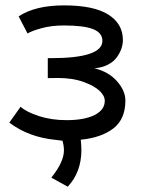

<svg xmlns="http://www.w3.org/2000/svg" viewBox="-20 -520 558 714"><path d="M14.6 -64 56.6 -123Q78.1 -103.5 124.5 -88.4Q170.9 -73.2 227.5 -73.2Q293.9 -73.2 331.8 -92.3Q369.6 -111.3 369.6 -145Q369.6 -163.6 350.6 -181.9Q331.5 -200.2 293 -214.4Q251.5 -230 195.8 -230Q189.5 -230 176.8 -229.7Q164.1 -229.5 157.7 -229.5V-303.7H166.5H168.9Q360.8 -303.7 360.8 -368.2Q360.8 -397.9 326.4 -411.6Q292 -425.3 217.3 -425.3Q170.9 -425.3 134 -415Q97.2 -404.8 82.5 -395.5L49.3 -459Q110.8 -500 218.3 -500Q328.6 -500 382.8 -465.8Q437 -431.6 437 -371.1Q437 -355 431.2 -338.4Q425.3 -321.8 413.6 -305.9Q401.9 -290 380.4 -279.1Q358.9 -268.1 331.1 -266.1Q383.8 -253.4 415 -218Q446.3 -182.6 446.3 -146Q446.3 -77.6 402.3 -43Q356.9 -7.8 280.3 -0.5Q282.7 21.5 282.7 37.6Q282.7 120.1 231.9 174.3L170.9 140.6Q217.8 82 217.8 39.1Q217.8 22.5 212.4 3.4Q206.1 2.9 186 0Q86.4 -9.8 14.6 -64Z"/></svg>

Font: Fantasque Sans Mono
Style: Regular
Weight: 400
Monospace: yes
Designer: Jany Belluz
Version: Version 1.8.0 ; ttfautohint (v1.8.2)